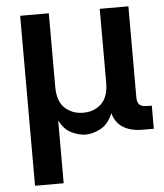

<svg xmlns="http://www.w3.org/2000/svg" viewBox="-53 -593 720 844"><g transform="rotate(-5 307.0 -171.0)"><path d="M67.4 204.1V-545.9H193.8V-220.7Q193.8 -157.2 226.3 -127.2Q258.8 -97.2 307.1 -97.2Q355.5 -97.2 387 -127.4Q418.5 -157.7 418.5 -220.7V-545.9H544.9V-144Q544.9 -121.6 555.2 -111.8Q565.4 -102.1 589.8 -102.1H609.4V0H562Q452.6 0 429.2 -84.5Q409.2 -36.1 374.5 -18.3Q339.8 -0.5 309.6 -0.5Q280.8 -0.5 247.8 -16.1Q214.8 -31.7 193.8 -73.2V204.1Z"/></g></svg>

Font: Inter-SemiBold
Style: Regular
Weight: 600
Designer: Rasmus Andersson
Foundry: rsms
Version: Version 4.000;git-a52131595